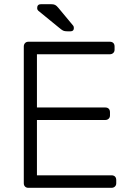

<svg xmlns="http://www.w3.org/2000/svg" viewBox="-20 -900 632 920"><path d="M116 0Q106 0 100 -6Q94 -12 94 -22V-677Q94 -687 100 -693.5Q106 -700 116 -700H506Q517 -700 523 -694Q529 -688 529 -677V-662Q529 -652 522.5 -646Q516 -640 506 -640H157V-385H484Q495 -385 501 -379Q507 -373 507 -362V-347Q507 -337 500.5 -331Q494 -325 484 -325H157V-60H514Q525 -60 531 -54Q537 -48 537 -37V-22Q537 -12 530.5 -6Q524 0 514 0ZM303 -750Q292 -750 286 -752Q280 -754 272 -760L163 -849Q158 -854 158 -861Q158 -880 177 -880H223Q237 -880 244 -876.5Q251 -873 260 -862L329 -779Q334 -774 334 -766Q334 -750 318 -750Z"/></svg>

Font: Rubik AZ
Style: Regular
Weight: 300
Designer: Hubert and Fischer
Foundry: Hubert & Fischer
Version: Version 2.000